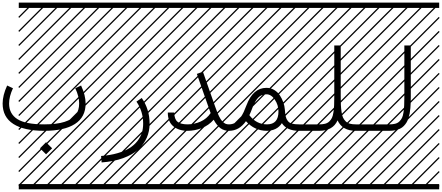

<svg xmlns="http://www.w3.org/2000/svg" viewBox="-142 -990 3347 1453"><path d="M-87.9 -342.8 -43.9 -322.3Q-73.2 -259.3 -73.2 -206.5Q-73.2 -128.9 -11 -88.9Q51.3 -48.8 192.4 -48.8Q287.6 -48.8 346.9 -67.9Q406.2 -86.9 431.6 -121.1Q457 -155.3 457 -206.5Q457 -259.3 427.7 -322.3L471.7 -342.8Q505.9 -268.6 505.9 -206.5Q505.9 -103.5 425.3 -51.8Q344.7 0 192.4 0Q40 0 -41 -52Q-122.1 -104 -122.1 -206.5Q-122.1 -268.6 -87.9 -342.8ZM0 402.8H530.3V442.9H0ZM0 -970.2H530.3V-930.2H0ZM526.9 410.6 533.7 417.5 525.4 425.8 518.6 418.9ZM526.9 304.7 533.7 311.5 419.4 425.8 412.6 418.9ZM526.9 198.7 533.7 205.6 313.5 425.8 306.6 418.9ZM526.9 92.3 533.7 99.1 207.5 425.8 200.7 418.9ZM526.9 -13.2 533.7 -6.3 101.6 425.8 94.7 418.9ZM526.9 -119.1 533.7 -112.3 3.4 418 -3.4 411.1ZM526.9 -225.6 533.7 -218.8 3.4 311.5 -3.4 304.7ZM526.9 -331.5 533.7 -324.7 3.4 205.6 -3.4 198.7ZM526.9 -438 533.7 -431.2 3.4 99.1 -3.4 92.3ZM526.9 -543.5 533.7 -536.6 3.4 -6.3 -3.4 -13.2ZM526.9 -649.4 533.7 -642.6 3.4 -112.3 -3.4 -119.1ZM526.9 -755.9 533.7 -749 3.4 -218.8 -3.4 -225.6ZM526.9 -861.8 533.7 -855 3.4 -324.7 -3.4 -331.5ZM516.6 -958 523.4 -951.2 3.4 -431.2 -3.4 -438ZM411.1 -958 418 -951.2 3.4 -536.6 -3.4 -543.5ZM305.2 -958 312 -951.2 3.4 -642.6 -3.4 -649.4ZM198.7 -958 205.6 -951.2 3.4 -749 -3.4 -755.9ZM92.3 -958 99.1 -951.2 3.4 -855 -3.4 -861.8ZM160.6 132.3 206.5 86.4 252.4 132.3 206.5 177.7Z M890.6 -221.2 930.7 -248.5Q990.2 -162.6 990.2 -54.2Q990.2 2.9 968.8 52Q947.3 101.1 904.3 140.9Q861.3 180.7 790.5 206.5Q719.7 232.4 627 239.3L623 190.4Q692.4 185.1 747.3 169.2Q802.2 153.3 838.1 130.6Q874 107.9 897.7 77.6Q921.4 47.4 931.4 14.9Q941.4 -17.6 941.4 -54.2Q941.4 -147 890.6 -221.2ZM530.3 402.8H1060.5V442.9H530.3ZM530.3 -970.2H1060.5V-930.2H530.3ZM1057.1 410.6 1064 417.5 1055.7 425.8 1048.8 418.9ZM1057.1 304.7 1064 311.5 949.7 425.8 942.9 418.9ZM1057.1 198.7 1064 205.6 843.8 425.8 836.9 418.9ZM1057.1 92.3 1064 99.1 737.8 425.8 731 418.9ZM1057.1 -13.2 1064 -6.3 631.8 425.8 625 418.9ZM1057.1 -119.1 1064 -112.3 533.7 418 526.9 411.1ZM1057.1 -225.6 1064 -218.8 533.7 311.5 526.9 304.7ZM1057.1 -331.5 1064 -324.7 533.7 205.6 526.9 198.7ZM1057.1 -438 1064 -431.2 533.7 99.1 526.9 92.3ZM1057.1 -543.5 1064 -536.6 533.7 -6.3 526.9 -13.2ZM1057.1 -649.4 1064 -642.6 533.7 -112.3 526.9 -119.1ZM1057.1 -755.9 1064 -749 533.7 -218.8 526.9 -225.6ZM1057.1 -861.8 1064 -855 533.7 -324.7 526.9 -331.5ZM1046.9 -958 1053.7 -951.2 533.7 -431.2 526.9 -438ZM941.4 -958 948.2 -951.2 533.7 -536.6 526.9 -543.5ZM835.4 -958 842.3 -951.2 533.7 -642.6 526.9 -649.4ZM729 -958 735.8 -951.2 533.7 -749 526.9 -755.9ZM622.6 -958 629.4 -951.2 533.7 -855 526.9 -861.8Z M1590.8 -48.8V0Q1554.2 0 1526.6 -19.8Q1499 -39.6 1475.1 -84Q1437 -40.5 1384 -20.3Q1331.1 0 1277.3 0Q1211.4 0 1169.7 -34.2Q1127.9 -68.4 1127.9 -138.2H1176.8Q1176.8 -88.9 1201.2 -68.8Q1225.6 -48.8 1277.3 -48.8Q1328.1 -48.8 1375.5 -69.8Q1422.9 -90.8 1452.1 -134.3Q1447.3 -145.5 1441.4 -163.6L1347.7 -430.7L1393.6 -447.3L1487.3 -180.2Q1502.4 -137.2 1515.6 -110.1Q1528.8 -83 1542 -70.1Q1555.2 -57.1 1565.7 -53Q1576.2 -48.8 1590.8 -48.8ZM1060.5 402.8H1590.8V442.9H1060.5ZM1060.5 -970.2H1590.8V-930.2H1060.5ZM1587.4 410.6 1594.2 417.5 1585.9 425.8 1579.1 418.9ZM1587.4 304.7 1594.2 311.5 1480 425.8 1473.1 418.9ZM1587.4 198.7 1594.2 205.6 1374 425.8 1367.2 418.9ZM1587.4 92.3 1594.2 99.1 1268.1 425.8 1261.2 418.9ZM1587.4 -13.2 1594.2 -6.3 1162.1 425.8 1155.3 418.9ZM1587.4 -119.1 1594.2 -112.3 1064 418 1057.1 411.1ZM1587.4 -225.6 1594.2 -218.8 1064 311.5 1057.1 304.7ZM1587.4 -331.5 1594.2 -324.7 1064 205.6 1057.1 198.7ZM1587.4 -438 1594.2 -431.2 1064 99.1 1057.1 92.3ZM1587.4 -543.5 1594.2 -536.6 1064 -6.3 1057.1 -13.2ZM1587.4 -649.4 1594.2 -642.6 1064 -112.3 1057.1 -119.1ZM1587.4 -755.9 1594.2 -749 1064 -218.8 1057.1 -225.6ZM1587.4 -861.8 1594.2 -855 1064 -324.7 1057.1 -331.5ZM1577.1 -958 1584 -951.2 1064 -431.2 1057.1 -438ZM1471.7 -958 1478.5 -951.2 1064 -536.6 1057.1 -543.5ZM1365.7 -958 1372.6 -951.2 1064 -642.6 1057.1 -649.4ZM1259.3 -958 1266.1 -951.2 1064 -749 1057.1 -755.9ZM1152.8 -958 1159.7 -951.2 1064 -855 1057.1 -861.8Z M1590.8 -48.8Q1617.2 -48.8 1638.9 -61.5Q1660.6 -74.2 1676.8 -98.4Q1692.9 -122.6 1702.4 -142.8Q1711.9 -163.1 1723.1 -192.9Q1772 -325.2 1874.5 -325.2Q1905.8 -325.2 1932.1 -309.8Q1958.5 -294.4 1975.1 -269.5Q1991.7 -244.6 2001.7 -216.6Q2011.7 -188.5 2013.7 -160.6Q2016.1 -127 2020.5 -107.7Q2024.9 -88.4 2036.6 -74Q2048.3 -59.6 2068.1 -54.2Q2087.9 -48.8 2121.1 -48.8V0Q2027.8 0 1991.2 -58.1Q1973.1 -29.3 1943.4 -14.6Q1913.6 0 1878.4 0Q1784.7 0 1719.2 -72.8Q1668 0 1590.8 0Q1580.6 0 1573.5 -7.1Q1566.4 -14.2 1566.4 -24.4Q1566.4 -34.7 1573.5 -41.7Q1580.6 -48.8 1590.8 -48.8ZM1965.3 -146Q1965.3 -194.8 1938 -235.6Q1910.6 -276.4 1874.5 -276.4Q1836.4 -276.4 1812.3 -251.2Q1788.1 -226.1 1769 -176.3Q1756.3 -141.6 1745.1 -118.2Q1797.9 -48.8 1878.4 -48.8Q1965.3 -48.8 1965.3 -146ZM1590.8 402.8H2121.1V442.9H1590.8ZM1590.8 -970.2H2121.1V-930.2H1590.8ZM2117.7 410.6 2124.5 417.5 2116.2 425.8 2109.4 418.9ZM2117.7 304.7 2124.5 311.5 2010.3 425.8 2003.4 418.9ZM2117.7 198.7 2124.5 205.6 1904.3 425.8 1897.5 418.9ZM2117.7 92.3 2124.5 99.1 1798.3 425.8 1791.5 418.9ZM2117.7 -13.2 2124.5 -6.3 1692.4 425.8 1685.5 418.9ZM2117.7 -119.1 2124.5 -112.3 1594.2 418 1587.4 411.1ZM2117.7 -225.6 2124.5 -218.8 1594.2 311.5 1587.4 304.7ZM2117.7 -331.5 2124.5 -324.7 1594.2 205.6 1587.4 198.7ZM2117.7 -438 2124.5 -431.2 1594.2 99.1 1587.4 92.3ZM2117.7 -543.5 2124.5 -536.6 1594.2 -6.3 1587.4 -13.2ZM2117.7 -649.4 2124.5 -642.6 1594.2 -112.3 1587.4 -119.1ZM2117.7 -755.9 2124.5 -749 1594.2 -218.8 1587.4 -225.6ZM2117.7 -861.8 2124.5 -855 1594.2 -324.7 1587.4 -331.5ZM2107.4 -958 2114.3 -951.2 1594.2 -431.2 1587.4 -438ZM2002 -958 2008.8 -951.2 1594.2 -536.6 1587.4 -543.5ZM1896 -958 1902.8 -951.2 1594.2 -642.6 1587.4 -649.4ZM1789.6 -958 1796.4 -951.2 1594.2 -749 1587.4 -755.9ZM1683.1 -958 1689.9 -951.2 1594.2 -855 1587.4 -861.8Z M2651.4 -48.8V0H2550.3Q2448.7 0 2412.6 -79.1Q2377.4 0 2273.9 0H2121.1Q2110.8 0 2103.8 -7.1Q2096.7 -14.2 2096.7 -24.4Q2096.7 -34.7 2103.8 -41.7Q2110.8 -48.8 2121.1 -48.8H2273.9Q2300.3 -48.8 2318.8 -53.7Q2337.4 -58.6 2350.1 -71Q2362.8 -83.5 2370.1 -98.4Q2377.4 -113.3 2381.3 -140.1Q2385.3 -167 2386.5 -193.4Q2387.7 -219.7 2387.7 -261.7V-646H2436.5V-264.2Q2436.5 -222.2 2437.7 -195.8Q2439 -169.4 2442.9 -142.3Q2446.8 -115.2 2454.1 -99.9Q2461.4 -84.5 2474.1 -71.8Q2486.8 -59.1 2505.4 -54Q2523.9 -48.8 2550.3 -48.8ZM2121.1 402.8H2651.4V442.9H2121.1ZM2121.1 -970.2H2651.4V-930.2H2121.1ZM2647.9 410.6 2654.8 417.5 2646.5 425.8 2639.6 418.9ZM2647.9 304.7 2654.8 311.5 2540.5 425.8 2533.7 418.9ZM2647.9 198.7 2654.8 205.6 2434.6 425.8 2427.7 418.9ZM2647.9 92.3 2654.8 99.1 2328.6 425.8 2321.8 418.9ZM2647.9 -13.2 2654.8 -6.3 2222.7 425.8 2215.8 418.9ZM2647.9 -119.1 2654.8 -112.3 2124.5 418 2117.7 411.1ZM2647.9 -225.6 2654.8 -218.8 2124.5 311.5 2117.7 304.7ZM2647.9 -331.5 2654.8 -324.7 2124.5 205.6 2117.7 198.7ZM2647.9 -438 2654.8 -431.2 2124.5 99.1 2117.7 92.3ZM2647.9 -543.5 2654.8 -536.6 2124.5 -6.3 2117.7 -13.2ZM2647.9 -649.4 2654.8 -642.6 2124.5 -112.3 2117.7 -119.1ZM2647.9 -755.9 2654.8 -749 2124.5 -218.8 2117.7 -225.6ZM2647.9 -861.8 2654.8 -855 2124.5 -324.7 2117.7 -331.5ZM2637.7 -958 2644.5 -951.2 2124.5 -431.2 2117.7 -438ZM2532.2 -958 2539.1 -951.2 2124.5 -536.6 2117.7 -543.5ZM2426.3 -958 2433.1 -951.2 2124.5 -642.6 2117.7 -649.4ZM2319.8 -958 2326.7 -951.2 2124.5 -749 2117.7 -755.9ZM2213.4 -958 2220.2 -951.2 2124.5 -855 2117.7 -861.8Z M2651.4 -48.8H2804.2Q2830.6 -48.8 2849.1 -53.7Q2867.7 -58.6 2880.4 -71Q2893.1 -83.5 2900.4 -98.4Q2907.7 -113.3 2911.6 -140.1Q2915.5 -167 2916.7 -193.4Q2918 -219.7 2918 -261.7V-646H2966.8V-261.7Q2966.8 -235.4 2966.3 -215.3Q2965.8 -195.3 2963.6 -171.6Q2961.4 -147.9 2958 -130.6Q2954.6 -113.3 2948.5 -94.5Q2942.4 -75.7 2934.1 -62.3Q2925.8 -48.8 2913.6 -36.4Q2901.4 -23.9 2885.7 -16.4Q2870.1 -8.8 2849.6 -4.4Q2829.1 0 2804.2 0H2651.4Q2641.1 0 2634 -7.1Q2627 -14.2 2627 -24.4Q2627 -34.7 2634 -41.7Q2641.1 -48.8 2651.4 -48.8ZM2651.4 402.8H3181.6V442.9H2651.4ZM2651.4 -970.2H3181.6V-930.2H2651.4ZM3178.2 410.6 3185.1 417.5 3176.8 425.8 3169.9 418.9ZM3178.2 304.7 3185.1 311.5 3070.8 425.8 3064 418.9ZM3178.2 198.7 3185.1 205.6 2964.8 425.8 2958 418.9ZM3178.2 92.3 3185.1 99.1 2858.9 425.8 2852.1 418.9ZM3178.2 -13.2 3185.1 -6.3 2752.9 425.8 2746.1 418.9ZM3178.2 -119.1 3185.1 -112.3 2654.8 418 2647.9 411.1ZM3178.2 -225.6 3185.1 -218.8 2654.8 311.5 2647.9 304.7ZM3178.2 -331.5 3185.1 -324.7 2654.8 205.6 2647.9 198.7ZM3178.2 -438 3185.1 -431.2 2654.8 99.1 2647.9 92.3ZM3178.2 -543.5 3185.1 -536.6 2654.8 -6.3 2647.9 -13.2ZM3178.2 -649.4 3185.1 -642.6 2654.8 -112.3 2647.9 -119.1ZM3178.2 -755.9 3185.1 -749 2654.8 -218.8 2647.9 -225.6ZM3178.2 -861.8 3185.1 -855 2654.8 -324.7 2647.9 -331.5ZM3168 -958 3174.8 -951.2 2654.8 -431.2 2647.9 -438ZM3062.5 -958 3069.3 -951.2 2654.8 -536.6 2647.9 -543.5ZM2956.5 -958 2963.4 -951.2 2654.8 -642.6 2647.9 -649.4ZM2850.1 -958 2856.9 -951.2 2654.8 -749 2647.9 -755.9ZM2743.7 -958 2750.5 -951.2 2654.8 -855 2647.9 -861.8Z"/></svg>

Font: AzarMehrMSRS3
Style: Regular
Weight: 1
Designer: Amin Abedi
Version: Version 1.00